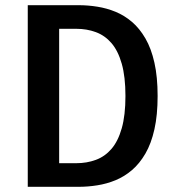

<svg xmlns="http://www.w3.org/2000/svg" viewBox="-20 -720 690 740"><path d="M87 0V-700H283.5Q319 -700 355.2 -694.2Q391.5 -688.5 425.5 -674.5Q459.5 -660.5 488.8 -635.5Q518 -610.5 540.5 -571.8Q563 -533 575.2 -478.2Q587.5 -423.5 587.5 -350Q587.5 -276.5 575.2 -221.8Q563 -167 540.5 -128.2Q518 -89.5 488.8 -64.5Q459.5 -39.5 425.5 -25.5Q391.5 -11.5 355.2 -5.8Q319 0 283.5 0ZM208 -91H274Q314.5 -91 349.2 -103.8Q384 -116.5 409.5 -146Q435 -175.5 449.2 -225.5Q463.5 -275.5 463.5 -350Q463.5 -424.5 449.2 -474.5Q435 -524.5 409.5 -554Q384 -583.5 349.2 -596.2Q314.5 -609 274 -609H208Z"/></svg>

Font: Trispace Thin Medium
Style: Regular
Weight: 500
Version: Version 1.210